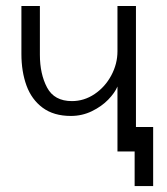

<svg xmlns="http://www.w3.org/2000/svg" viewBox="-20 -508 561 644"><path d="M493.7 -82V116.2H431.6V0H374V-217.8Q365.2 -196.8 343 -173.8Q320.8 -150.9 288.1 -135Q255.4 -119.1 217.8 -119.1Q160.2 -119.1 123 -146.7Q85.9 -174.3 68.8 -221.2Q51.8 -268.1 51.8 -327.1V-487.8H113.8V-324.2Q113.8 -259.8 137.9 -214.4Q162.1 -168.9 221.2 -168.9Q262.2 -168.9 297.4 -192.6Q332.5 -216.3 353.3 -255.1Q374 -293.9 374 -335.9V-487.8H436V-82Z"/></svg>

Font: Acari Sans Light
Style: Regular
Weight: 300
Designer: Alfredo Marco Pradil and Stefan Peev
Foundry: Hanken Design Co.
Version: Version 1.045;January 11, 2019;FontCreator 11.5.0.2425 64-bi